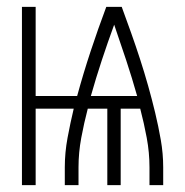

<svg xmlns="http://www.w3.org/2000/svg" viewBox="-20 -540 540 560"><path d="M44 0V-520H84V-260H205Q223 -326 244.5 -391Q266 -456 290 -520H335Q349 -482 362.5 -444Q376 -406 388.5 -367.5Q401 -329 412 -290Q423 -251 432.5 -211.5Q442 -172 449 -132Q456 -92 456 -52V0H416V-52Q416 -95 408 -138Q400 -181 389 -223H332V0H293V-223H236Q225 -181 217 -138Q209 -95 209 -52V0H169V-52Q169 -95 177 -138Q185 -181 195 -223H84V0ZM380 -260Q365 -313 348 -364.5Q331 -416 313 -468Q294 -416 277 -364.5Q260 -313 245 -260Z"/></svg>

Font: Iosevka Curly Extralight
Style: Regular
Weight: 200
Monospace: yes
Designer: Belleve Invis
Foundry: Belleve Invis
Version: Version 22.1.2; ttfautohint (v1.8.4)